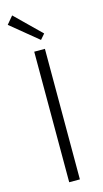

<svg xmlns="http://www.w3.org/2000/svg" viewBox="-143 -991 556 1035"><g transform="rotate(-15 135.5 -474.0)"><path d="M106.4 0V-728.5H166V0ZM158.2 -780.3 5.9 -905.3 42 -948.2 183.6 -809.6Z"/></g></svg>

Font: Taipei Sans TC Beta Light
Style: Regular
Weight: 300
Designer: JT Foundry
Foundry: JT Foundry
Version: Version 1.000